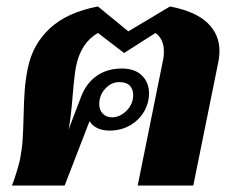

<svg xmlns="http://www.w3.org/2000/svg" viewBox="-20 -574 709 594"><path d="M42 -81Q48 -112 50 -141.5Q52 -171 53 -216Q54 -263 56.5 -295.5Q59 -328 66 -363Q81 -437 134.5 -486.5Q188 -536 283 -554L377 -477L506 -554Q584 -539 621.5 -503.5Q659 -468 659 -416Q659 -402 656 -385L578 0H406L483 -381Q487 -397 487 -415Q487 -453 461 -472L364 -410L283 -472Q231 -442 216 -372Q211 -351 205 -281Q199 -204 192 -173L231 -275Q247 -317 279.5 -339.5Q312 -362 357 -362Q397 -362 419 -340.5Q441 -319 441 -285Q441 -255 425.5 -228.5Q410 -202 382 -186Q354 -170 319 -170Q276 -170 257 -199L180 0H17Q32 -39 42 -81ZM392 -280Q392 -298 381.5 -309Q371 -320 349 -320Q324 -320 305.5 -299.5Q287 -279 287 -252Q287 -234 298 -222.5Q309 -211 326 -211Q351 -211 371.5 -231.5Q392 -252 392 -280Z"/></svg>

Font: Taviraj
Style: Bold Italic
Weight: 700
Italic angle: -12°
Designer: Katatrad Team
Foundry: CadsonDemak
Version: Version 1.001